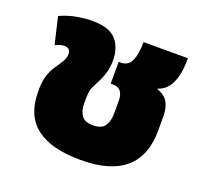

<svg xmlns="http://www.w3.org/2000/svg" viewBox="-100 -642 818 772"><g transform="rotate(20 309.5 -256.0)"><path d="M317 15Q570 15 570 -204V-263Q570 -341 511 -357V-361Q583 -383 583 -517H393Q393 -468 380.5 -438Q368 -408 333 -408H326V-315H332Q360 -315 370 -300Q380 -285 380 -262V-207Q380 -175 366.5 -154Q353 -133 316 -133Q280 -133 266.5 -153Q253 -173 253 -202V-223Q253 -258 261 -274Q269 -290 280 -312Q303 -358 303 -403Q303 -461 273 -494Q243 -527 170 -527Q142 -527 105 -520.5Q68 -514 34 -498L61 -383Q83 -394 98 -394Q126 -394 126 -369Q126 -352 116.5 -336Q107 -320 93 -300Q63 -256 63 -201V-182Q63 15 317 15Z"/></g></svg>

Font: Noto Sans Thai UI Black
Style: Regular
Weight: 900
Designer: Monotype Design Team
Foundry: Monotype Imaging Inc.
Version: Version 1.901